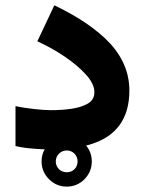

<svg xmlns="http://www.w3.org/2000/svg" viewBox="-20 -566 548 726"><path d="M173.8 -149.4C155.8 -149.4 133.8 -150.9 108.4 -153.8C83 -156.7 59.6 -160.2 38.6 -164.6V-13.7C60.5 -8.8 83.5 -5.4 106.4 -3.9C119.6 -2.4 133.8 -2 148.9 -1.5C141.1 12.2 137.2 27.3 137.2 44.4C137.2 70.3 146.5 92.8 165.5 111.8C184.1 130.4 206.5 139.6 232.4 139.6C258.3 139.6 280.8 130.4 299.3 111.8C317.9 92.8 327.1 70.3 327.1 44.4C327.1 21.5 319.8 1.5 305.7 -15.6C314 -17.6 322.3 -20 330.6 -22.9C417 -51.8 469.2 -114.7 469.2 -223.6C469.2 -303.7 433.1 -368.2 377.4 -420.9C321.8 -473.1 252 -514.2 185.5 -545.9L121.1 -409.7C157.2 -393.6 191.9 -374 224.6 -352.1C257.3 -329.6 284.7 -306.6 305.7 -283.2C326.7 -259.8 336.9 -237.8 336.9 -217.3C336.9 -197.8 328.1 -183.1 311 -173.8C293.9 -164.1 272.5 -157.7 247.6 -154.3C222.2 -150.9 197.8 -149.4 173.8 -149.4ZM190.9 44.4C190.9 21.5 209.5 2.9 232.4 2.9C255.4 2.9 273.4 21 273.4 44.4C273.4 67.9 255.9 85.4 232.4 85.4C209 85.4 190.9 67.4 190.9 44.4Z"/></svg>

Font: Vazirmatn Black
Style: Regular
Weight: 900
Designer: Saber Rastikerdar
Foundry: Saber Rastikerdar
Version: Version 33.003